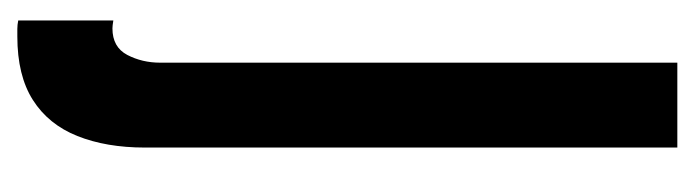

<svg xmlns="http://www.w3.org/2000/svg" viewBox="-303 -472 782 216"><g transform="rotate(90 88.0 -364.0)"><path d="M3 6.5V-100.5Q9 -99.5 12 -99.5Q33 -99.5 41.8 -116.2Q50.5 -133 50.5 -153V-735H146V-136Q146 -92.5 133 -60Q120 -27.5 92.5 -10Q65 7.5 21 7.5Q17 7.5 12.5 7.5Q8 7.5 3 6.5Z"/></g></svg>

Font: League Gothic SemiCondensed
Style: Regular
Weight: 400
Width: 4
Designer: The League of Moveable Type
Version: Version 2.001